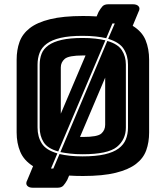

<svg xmlns="http://www.w3.org/2000/svg" viewBox="-20 -810 777 900"><path d="M166 -212V-507Q166 -535 175 -558Q184 -581 207 -597.5Q230 -614 269 -623Q308 -632 367 -632Q400 -632 426.5 -629Q453 -626 474 -621L253 -100Q203 -114 184.5 -143.5Q166 -173 166 -212ZM367 -87Q335 -87 309 -90Q283 -93 263 -97L483 -618Q532 -604 551 -575Q570 -546 570 -507V-212Q570 -156 528 -121.5Q486 -87 367 -87ZM265 -494V-277L381 -550H369Q302 -550 283.5 -534Q265 -518 265 -494ZM369 -168Q437 -168 455 -184Q473 -200 473 -225V-446L355 -168ZM230 -20 259 -88Q280 -83 307 -80Q334 -77 367 -77Q429 -77 470.5 -86.5Q512 -96 536 -114Q560 -132 570 -157Q580 -182 580 -212V-507Q580 -549 560 -580.5Q540 -612 487 -628L518 -700H507L478 -631Q456 -636 428.5 -639Q401 -642 367 -642Q305 -642 264 -632.5Q223 -623 199 -605Q175 -587 165.5 -562Q156 -537 156 -507V-212Q156 -169 176 -137.5Q196 -106 249 -91L219 -20ZM295 34Q286 50 277 60Q268 70 249 70H134Q115 70 107 60Q99 50 108 34L135 -31Q92 -58 75 -98.5Q58 -139 58 -189V-530Q58 -576 71.5 -613.5Q85 -651 119.5 -678Q154 -705 215 -720Q276 -735 369 -735Q386 -735 402 -734.5Q418 -734 433 -733L442 -754Q451 -770 460 -780Q469 -790 488 -790H603Q622 -790 630 -780Q638 -770 629 -754L602 -689Q646 -662 662.5 -621.5Q679 -581 679 -530V-189Q679 -143 665.5 -105.5Q652 -68 617.5 -41.5Q583 -15 522.5 0Q462 15 369 15Q352 15 335.5 14.5Q319 14 304 13Z"/></svg>

Font: Bungee Inline
Style: Regular
Weight: 400
Designer: David Jonathan Ross
Foundry: David Jonathan Ross
Version: Version 1.001;PS 1.0;hotconv 1.0.72;makeotf.lib2.5.5900